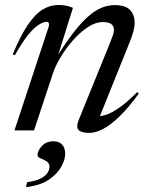

<svg xmlns="http://www.w3.org/2000/svg" viewBox="-20 -523 598 770"><path d="M39.5 -301.5 31 -305Q62.5 -380.5 91.8 -423.5Q121 -466.5 151 -484.8Q181 -503 214 -503Q225.5 -503 235.2 -501.8Q245 -500.5 254 -498Q263 -495.5 272.5 -491.5L207.5 -284H201Q240.5 -348 273.2 -390.5Q306 -433 334.2 -457.5Q362.5 -482 388.2 -492.2Q414 -502.5 439.5 -502.5Q484 -502.5 502 -482.5Q520 -462.5 520 -433Q520 -416.5 514.8 -396.2Q509.5 -376 492.5 -335L374.5 -42L366.5 -57.5Q381.5 -55 404.8 -62.5Q428 -70 459.2 -91.8Q490.5 -113.5 530 -153.5L536.5 -147.5Q495 -90.5 459 -55.8Q423 -21 393 -5.5Q363 10 338 10Q306 10 295 -2Q284 -14 296.5 -44L416 -338Q427.5 -366.5 432.2 -380.2Q437 -394 437 -403Q437 -418 426.5 -426.2Q416 -434.5 392.5 -434.5Q363 -434.5 331.8 -413.8Q300.5 -393 272.2 -360.8Q244 -328.5 223 -293.5Q202 -258.5 192.5 -229.5L116.5 0H38L176 -418Q177.5 -424.5 175.8 -430Q174 -435.5 167 -435.5Q155 -435.5 136.5 -424.5Q118 -413.5 94 -384.5Q70 -355.5 39.5 -301.5ZM130.5 99.5Q130.5 81 148.2 62.2Q166 43.5 194.5 43.5Q216.5 43.5 229 56.8Q241.5 70 241.5 94Q241.5 116.5 225.8 145.5Q210 174.5 175.5 197.8Q141 221 84 227.5L89 207.5Q121.5 203.5 141.2 193.8Q161 184 169.8 171.2Q178.5 158.5 178.5 146.5Q178.5 131 166.5 123.8Q154.5 116.5 142.5 111.8Q130.5 107 130.5 99.5Z"/></svg>

Font: Newsreader 60pt
Style: Italic
Weight: 400
Italic angle: -17°
Designer: Hugues Gentile
Foundry: Production Type
Version: Version 1.003